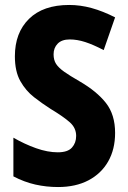

<svg xmlns="http://www.w3.org/2000/svg" viewBox="-20 -810 515 774"><path d="M444 -274Q444 -208 416 -159Q388 -110 336.5 -83Q285 -56 214 -56Q167 -56 122.5 -66Q78 -76 34 -99V-255Q79 -229 125.5 -212.5Q172 -196 213 -196Q253 -196 270 -215Q287 -234 287 -262Q287 -294 262 -316.5Q237 -339 184 -371Q151 -392 117.5 -418Q84 -444 62 -483Q40 -522 40 -583Q40 -678 97 -734Q154 -790 259 -790Q304 -790 349.5 -777.5Q395 -765 444 -740L398 -608Q356 -630 323.5 -640.5Q291 -651 261 -651Q229 -651 212.5 -634Q196 -617 196 -591Q196 -568 206 -552.5Q216 -537 238.5 -521Q261 -505 301 -482Q370 -442 407 -395Q444 -348 444 -274Z"/></svg>

Font: Noto Sans Malayalam UI Condensed ExtraBold
Style: Regular
Weight: 800
Width: 3
Designer: Jelle Bosma - Monotype Design Team
Foundry: Monotype Imaging Inc.
Version: Version 2.104; ttfautohint (v1.8.4.7-5d5b)